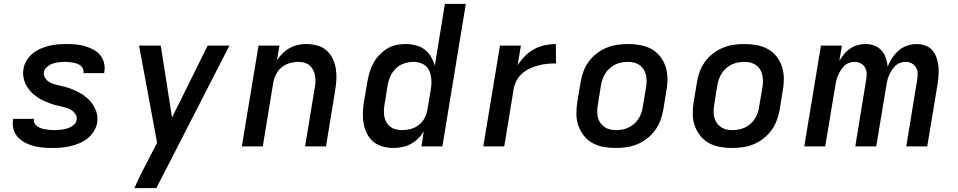

<svg xmlns="http://www.w3.org/2000/svg" viewBox="-20 -755 4940 990"><path d="M251 8Q226 8 201.5 6Q177 4 154 -2Q131 -8 110 -19Q89 -30 73 -47Q57 -64 50 -87Q43 -110 47 -135L48 -142H155V-140Q153 -128 158.5 -118.5Q164 -109 173 -103Q182 -97 192.5 -93.5Q203 -90 214 -88Q225 -86 236.5 -85Q248 -84 259 -84Q270 -84 281 -85Q292 -86 303 -87.5Q314 -89 325.5 -92.5Q337 -96 347 -101.5Q357 -107 365.5 -116.5Q374 -126 375 -137Q378 -153 369.5 -166Q361 -179 349 -187Q337 -195 322 -199.5Q307 -204 292 -207Q277 -210 262.5 -214Q248 -218 234 -223.5Q220 -229 206.5 -235Q193 -241 180 -249Q167 -257 155.5 -266.5Q144 -276 135 -287Q126 -298 118 -311Q110 -324 105.5 -338Q101 -352 99.5 -367.5Q98 -383 101 -399Q104 -421 116.5 -442Q129 -463 147.5 -478.5Q166 -494 188 -503.5Q210 -513 232 -518.5Q254 -524 277 -526Q300 -528 322 -528Q346 -528 370 -526Q394 -524 416.5 -517.5Q439 -511 460 -500Q481 -489 495.5 -472Q510 -455 516 -432Q522 -409 518 -385L517 -378H410L411 -380Q412 -391 408 -400.5Q404 -410 396 -416.5Q388 -423 378 -426.5Q368 -430 357.5 -432Q347 -434 336 -435Q325 -436 315 -436Q299 -436 283 -434Q267 -432 252 -427Q237 -422 223 -410.5Q209 -399 206 -383Q204 -368 212 -354.5Q220 -341 232.5 -333Q245 -325 259.5 -321Q274 -317 289 -313.5Q304 -310 319 -306Q334 -302 348 -296.5Q362 -291 375.5 -284.5Q389 -278 401 -270.5Q413 -263 424.5 -253.5Q436 -244 445.5 -233Q455 -222 462.5 -209.5Q470 -197 475.5 -182.5Q481 -168 482 -152.5Q483 -137 481 -121Q477 -99 463.5 -77.5Q450 -56 431 -41Q412 -26 389.5 -16.5Q367 -7 343.5 -1.5Q320 4 297 6Q274 8 251 8Z M673 215Q692 171 714 128Q736 85 758 43L790 -19L697 -520H809L867 -149L1051 -520H1163L853 85L840 110L786 215Z M1227 0 1313 -520H1421L1408 -445Q1421 -464 1438 -480.5Q1455 -497 1475 -508Q1495 -519 1517 -523.5Q1539 -528 1560 -528Q1589 -528 1616 -520.5Q1643 -513 1663 -495.5Q1683 -478 1695 -453.5Q1707 -429 1711.5 -401.5Q1716 -374 1714.5 -345.5Q1713 -317 1708 -288L1661 0H1553L1603 -303Q1606 -319 1606.5 -335Q1607 -351 1604 -366.5Q1601 -382 1594 -395.5Q1587 -409 1575.5 -418.5Q1564 -428 1549 -432Q1534 -436 1517 -436Q1496 -436 1473.5 -429.5Q1451 -423 1432.5 -408Q1414 -393 1403.5 -372Q1393 -351 1389 -329L1335 0Z M2009 8Q1980 8 1953 0.5Q1926 -7 1905.5 -24Q1885 -41 1872.5 -65.5Q1860 -90 1855 -117.5Q1850 -145 1851 -174Q1852 -203 1857 -232L1874 -332Q1878 -356 1885 -380Q1892 -404 1904 -427Q1916 -450 1934 -469.5Q1952 -489 1974 -503Q1996 -517 2021 -522.5Q2046 -528 2070 -528Q2097 -528 2123 -521.5Q2149 -515 2169 -500Q2189 -485 2202 -463Q2215 -441 2222 -416L2274 -735H2382L2261 0H2153L2165 -77Q2152 -57 2135 -40Q2118 -23 2097 -12Q2076 -1 2053.5 3.5Q2031 8 2009 8ZM2053 -84Q2075 -84 2098 -90Q2121 -96 2140 -111Q2159 -126 2170 -147.5Q2181 -169 2184 -191L2201 -291Q2204 -308 2204.5 -325.5Q2205 -343 2202.5 -359Q2200 -375 2193.5 -390Q2187 -405 2174.5 -415.5Q2162 -426 2146.5 -431Q2131 -436 2113 -436Q2090 -436 2065.5 -428.5Q2041 -421 2022.5 -403.5Q2004 -386 1993.5 -363Q1983 -340 1979 -317L1963 -217Q1960 -201 1959.5 -184.5Q1959 -168 1962 -152.5Q1965 -137 1973 -123.5Q1981 -110 1993 -101Q2005 -92 2020.5 -88Q2036 -84 2053 -84Z M2472 0 2558 -520H2666L2649 -418Q2665 -444 2686.5 -465.5Q2708 -487 2734.5 -501.5Q2761 -516 2789.5 -522Q2818 -528 2846 -528L2847 -428Q2825 -428 2802.5 -426Q2780 -424 2757.5 -418Q2735 -412 2713.5 -402.5Q2692 -393 2674 -377.5Q2656 -362 2644.5 -341Q2633 -320 2629 -298L2580 0Z M3155 8Q3123 8 3092 2.5Q3061 -3 3035 -17.5Q3009 -32 2990.5 -55.5Q2972 -79 2962 -107.5Q2952 -136 2952 -168Q2952 -200 2957 -232L2974 -332Q2978 -359 2988 -386Q2998 -413 3015.5 -437Q3033 -461 3057 -479.5Q3081 -498 3108 -509Q3135 -520 3162.5 -524Q3190 -528 3218 -528Q3250 -528 3281 -522.5Q3312 -517 3338.5 -502.5Q3365 -488 3383.5 -464.5Q3402 -441 3411.5 -412.5Q3421 -384 3421.5 -352Q3422 -320 3416 -288L3400 -188Q3395 -161 3385 -134Q3375 -107 3357.5 -83Q3340 -59 3316 -40.5Q3292 -22 3265.5 -11Q3239 0 3211 4Q3183 8 3155 8ZM3156 -84Q3172 -84 3188.5 -87Q3205 -90 3220 -97Q3235 -104 3248.5 -115.5Q3262 -127 3271.5 -141.5Q3281 -156 3286.5 -171.5Q3292 -187 3294 -203L3311 -303Q3314 -320 3314 -336.5Q3314 -353 3310.5 -368.5Q3307 -384 3299 -397Q3291 -410 3278.5 -419Q3266 -428 3250.5 -432Q3235 -436 3218 -436Q3202 -436 3185.5 -433Q3169 -430 3154 -423Q3139 -416 3125.5 -404.5Q3112 -393 3102.5 -378.5Q3093 -364 3087.5 -348.5Q3082 -333 3079 -317L3063 -217Q3060 -200 3059.5 -183.5Q3059 -167 3062.5 -151.5Q3066 -136 3074.5 -123Q3083 -110 3095.5 -101Q3108 -92 3123.5 -88Q3139 -84 3156 -84Z M3755 8Q3723 8 3692 2.5Q3661 -3 3635 -17.5Q3609 -32 3590.5 -55.5Q3572 -79 3562 -107.5Q3552 -136 3552 -168Q3552 -200 3557 -232L3574 -332Q3578 -359 3588 -386Q3598 -413 3615.5 -437Q3633 -461 3657 -479.5Q3681 -498 3708 -509Q3735 -520 3762.5 -524Q3790 -528 3818 -528Q3850 -528 3881 -522.5Q3912 -517 3938.5 -502.5Q3965 -488 3983.5 -464.5Q4002 -441 4011.5 -412.5Q4021 -384 4021.5 -352Q4022 -320 4016 -288L4000 -188Q3995 -161 3985 -134Q3975 -107 3957.5 -83Q3940 -59 3916 -40.5Q3892 -22 3865.5 -11Q3839 0 3811 4Q3783 8 3755 8ZM3756 -84Q3772 -84 3788.5 -87Q3805 -90 3820 -97Q3835 -104 3848.5 -115.5Q3862 -127 3871.5 -141.5Q3881 -156 3886.5 -171.5Q3892 -187 3894 -203L3911 -303Q3914 -320 3914 -336.5Q3914 -353 3910.5 -368.5Q3907 -384 3899 -397Q3891 -410 3878.5 -419Q3866 -428 3850.5 -432Q3835 -436 3818 -436Q3802 -436 3785.5 -433Q3769 -430 3754 -423Q3739 -416 3725.5 -404.5Q3712 -393 3702.5 -378.5Q3693 -364 3687.5 -348.5Q3682 -333 3679 -317L3663 -217Q3660 -200 3659.5 -183.5Q3659 -167 3662.5 -151.5Q3666 -136 3674.5 -123Q3683 -110 3695.5 -101Q3708 -92 3723.5 -88Q3739 -84 3756 -84Z M4127 0 4213 -520H4321L4308 -441Q4319 -459 4332.5 -476Q4346 -493 4364 -505Q4382 -517 4402.5 -522.5Q4423 -528 4443 -528Q4467 -528 4488.5 -520Q4510 -512 4525 -495Q4540 -478 4547.5 -456.5Q4555 -435 4557 -411Q4566 -435 4580.5 -456.5Q4595 -478 4614 -494.5Q4633 -511 4657.5 -519.5Q4682 -528 4706 -528Q4729 -528 4750.5 -520.5Q4772 -513 4786 -497Q4800 -481 4808 -460Q4816 -439 4818.5 -417Q4821 -395 4819.5 -371.5Q4818 -348 4815 -325L4761 0H4653L4709 -343Q4712 -360 4711.5 -377Q4711 -394 4703 -407.5Q4695 -421 4680.5 -428.5Q4666 -436 4649 -436Q4635 -436 4620.5 -430.5Q4606 -425 4595 -414Q4584 -403 4576.5 -390Q4569 -377 4563 -363Q4557 -349 4554 -335Q4551 -321 4549 -307L4498 0H4390L4446 -343Q4449 -360 4448.5 -377Q4448 -394 4440 -407.5Q4432 -421 4417.5 -428.5Q4403 -436 4386 -436Q4372 -436 4357.5 -430.5Q4343 -425 4332 -414Q4321 -403 4313.5 -390Q4306 -377 4300 -363Q4294 -349 4291 -335Q4288 -321 4286 -307L4235 0Z"/></svg>

Font: Iosevka Aile Semibold
Style: Italic
Weight: 600
Italic angle: -9°
Designer: Belleve Invis
Foundry: Belleve Invis
Version: Version 31.1.0; ttfautohint (v1.8.4)